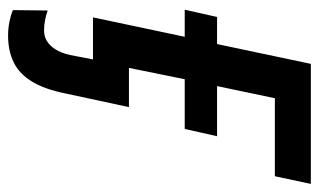

<svg xmlns="http://www.w3.org/2000/svg" viewBox="-177 -402 789 475"><g transform="rotate(90 217.5 -164.5)"><path d="M68 210Q50 210 33 206.5Q16 203 5 198L6 112Q17 116 29.5 118.5Q42 121 55 121Q70 121 81.5 114Q93 107 102 93Q111 79 116 57L127 0H23L71 -227H4L22 -307H89L138 -539H435L416 -450H223L193 -307H317L299 -227H176L148 -89H245L211 69Q201 119 182 150.5Q163 182 134.5 196Q106 210 68 210Z"/></g></svg>

Font: Noto Sans Display Medium
Style: Italic
Weight: 500
Italic angle: -12°
Designer: Monotype Design Team
Foundry: Monotype Imaging Inc.
Version: Version 2.003